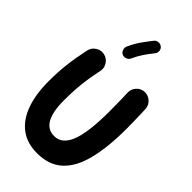

<svg xmlns="http://www.w3.org/2000/svg" viewBox="-333 -1153 1324 1324"><g transform="rotate(45 329.5 -491.0)"><path d="M163.6 -733.4Q197.3 -726.1 216.3 -696.8Q235.4 -667.5 228 -633.8Q215.8 -576.7 208.3 -526.1Q200.7 -475.6 197.3 -424.3Q193.8 -373 193.8 -313.5Q193.8 -90.8 320.3 -90.8Q397.5 -90.8 433.8 -185.3Q470.2 -279.8 470.2 -481Q470.2 -506.3 469.7 -541.7Q469.2 -577.1 468.5 -610.1Q467.8 -643.1 466.8 -660.6Q465.3 -695.3 488.8 -720.9Q512.2 -746.6 546.4 -748Q580.6 -749.5 606.2 -726.3Q631.8 -703.1 633.8 -668.5Q634.8 -649.9 635.7 -615.7Q636.7 -581.5 637.5 -544.7Q638.2 -507.8 638.2 -481Q638.2 -299.3 606.7 -175Q575.2 -50.8 505.4 12.7Q435.5 76.2 320.3 76.2Q222.2 76.2 156.7 26.6Q91.3 -22.9 58.6 -114.5Q25.9 -206.1 25.9 -331.1Q25.9 -418 34.9 -496.8Q43.9 -575.7 64 -668.9Q71.3 -702.6 100.8 -721.7Q130.4 -740.7 163.6 -733.4ZM402.3 -1048.8Q416.5 -1038.1 418.5 -1019.8Q420.4 -1001.5 409.2 -987.8Q381.8 -953.6 359.4 -920.7Q336.9 -887.7 316.9 -844.2Q310.1 -828.6 292.2 -822Q274.4 -815.4 258.8 -822.3Q243.7 -829.1 237.1 -846.7Q230.5 -864.3 237.3 -880.4Q260.3 -931.2 287.1 -969.2Q314 -1007.3 341.3 -1041.5Q352.5 -1055.7 370.6 -1057.6Q388.7 -1059.6 402.3 -1048.8Z"/></g></svg>

Font: Mikhak Black
Style: Regular
Weight: 900
Designer: Amin Abedi
Version: Version 3.3